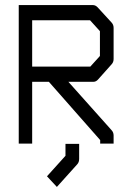

<svg xmlns="http://www.w3.org/2000/svg" viewBox="-20 -617 526 758"><path d="M250 -294 420.5 -103Q428.5 -94.5 428.5 -82V-50H375.5V-64L173 -294H107V-50H54V-597H346.5Q357 -597 365.5 -588L420.5 -528Q428.5 -519.5 428.5 -507V-384Q428.5 -371.5 420.5 -363L367 -303Q359 -294 348.5 -294ZM107 -354H336.5L374.5 -396V-494L335.5 -537H107ZM238.5 -49H292.5V10Q292.5 23 285.5 31L204.5 121L165.5 79L238.5 -2Z"/></svg>

Font: 3270 Nerd Font Mono SemCond
Style: Regular
Weight: 400
Monospace: yes
Version: Version 3.0.1;Nerd Fonts 3.1.1